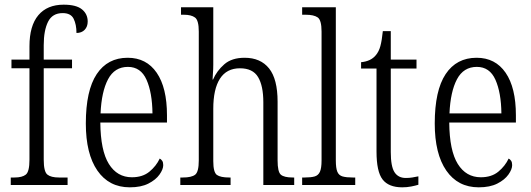

<svg xmlns="http://www.w3.org/2000/svg" viewBox="-20 -791 2269 821"><path d="M26 0V-32H42Q75 -32 90.5 -44.5Q106 -57 106 -108V-499H29V-536H106V-593Q106 -681 144 -726Q182 -771 252 -771Q306 -771 330.5 -751Q355 -731 355 -699Q355 -677 342 -663.5Q329 -650 307 -650Q307 -686 295 -710.5Q283 -735 248 -735Q204 -735 185.5 -698Q167 -661 167 -598V-536H288V-499H167V-108Q167 -57 182.5 -44.5Q198 -32 232 -32H269V0Z M535 10Q446 10 396.5 -61.5Q347 -133 347 -263Q347 -404 393.5 -474Q440 -544 526 -544Q606 -544 650 -480Q694 -416 694 -298V-267H409Q410 -147 445.5 -90Q481 -33 544 -33Q590 -33 619 -57Q648 -81 663 -113Q669 -110 673.5 -103.5Q678 -97 678 -85Q678 -67 662 -44.5Q646 -22 614.5 -6Q583 10 535 10ZM632 -306Q631 -395 606.5 -450Q582 -505 527 -505Q470 -505 442 -452Q414 -399 410 -306Z M751 0V-32H762Q799 -32 814.5 -44Q830 -56 830 -105V-656Q830 -704 814 -716Q798 -728 766 -728H754V-760H892V-514Q892 -496 890.5 -477Q889 -458 889 -451H891Q907 -488 939 -516Q971 -544 1026 -544Q1094 -544 1130.5 -498.5Q1167 -453 1167 -356V-105Q1167 -56 1181 -44Q1195 -32 1232 -32H1238V0H1106V-354Q1106 -424 1083.5 -461.5Q1061 -499 1006 -499Q949 -499 920.5 -454.5Q892 -410 892 -326V-102Q892 -54 907.5 -43Q923 -32 960 -32H966V0Z M1272 0V-32H1283Q1310 -32 1325.5 -36.5Q1341 -41 1348 -56.5Q1355 -72 1355 -105V-656Q1355 -705 1338.5 -716.5Q1322 -728 1287 -728H1272V-760H1416V-105Q1416 -72 1422.5 -56.5Q1429 -41 1445 -36.5Q1461 -32 1488 -32H1499V0Z M1700 10Q1642 10 1616 -23.5Q1590 -57 1590 -143V-498H1524V-525Q1566 -529 1587 -555Q1600 -570 1606.5 -594Q1613 -618 1617 -658H1651V-536H1761V-498H1651V-141Q1651 -79 1667 -54.5Q1683 -30 1715 -30Q1730 -30 1742.5 -32Q1755 -34 1769 -37V-1Q1756 3 1738 6.5Q1720 10 1700 10Z M2027 10Q1938 10 1888.5 -61.5Q1839 -133 1839 -263Q1839 -404 1885.5 -474Q1932 -544 2018 -544Q2098 -544 2142 -480Q2186 -416 2186 -298V-267H1901Q1902 -147 1937.5 -90Q1973 -33 2036 -33Q2082 -33 2111 -57Q2140 -81 2155 -113Q2161 -110 2165.5 -103.5Q2170 -97 2170 -85Q2170 -67 2154 -44.5Q2138 -22 2106.5 -6Q2075 10 2027 10ZM2124 -306Q2123 -395 2098.5 -450Q2074 -505 2019 -505Q1962 -505 1934 -452Q1906 -399 1902 -306Z"/></svg>

Font: Noto Serif Bengali Condensed Light
Style: Regular
Weight: 300
Width: 3
Designer: Juan Bruce, Universal Thirst, Indian Type Foundry and the Monotype Design Team.
Foundry: Monotype Imaging Inc.
Version: Version 2.003; ttfautohint (v1.8.4.7-5d5b)